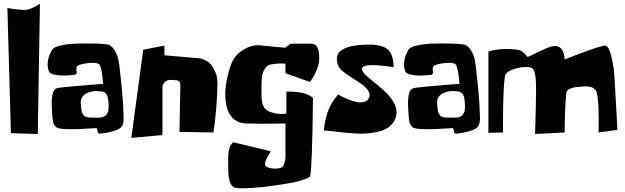

<svg xmlns="http://www.w3.org/2000/svg" viewBox="-20 -716 3385 1040"><path d="M39.1 5.4 20 -672.9Q64.9 -664.1 109.9 -662.1Q125 -661.1 146.7 -669.7Q168.5 -678.2 182.6 -687L196.3 -695.8L184.6 9.8Z M473.6 -79.1H474.1Q478 -79.1 490 -78.9Q502 -78.6 506.1 -78.6Q510.3 -78.6 520.3 -79.1Q530.3 -79.6 534.2 -81.3Q538.1 -83 545.2 -85.7Q552.2 -88.4 555.2 -92.8Q558.1 -97.2 562 -103.3Q565.9 -109.4 567.1 -118.2Q568.4 -127 568.4 -137.7Q568.4 -185.1 558.6 -202.4Q548.8 -219.7 527.8 -221.2Q505.9 -222.7 501 -222.7Q499 -222.7 494.1 -222.4Q489.3 -222.2 487.3 -222.2Q484.4 -221.7 479.5 -220.9Q474.6 -220.2 461.9 -216.1Q449.2 -211.9 439.9 -205.6Q430.7 -199.2 423.6 -186.8Q416.5 -174.3 417.5 -158.2Q418.5 -143.6 419.2 -135.5Q419.9 -127.4 421.6 -117.7Q423.3 -107.9 425.8 -103Q428.2 -98.1 432.1 -92.5Q436 -86.9 441.7 -84.7Q447.3 -82.5 455.1 -80.8Q462.9 -79.1 473.6 -79.1ZM647.9 -120.1Q647.9 -113.3 649.2 -96.7Q650.4 -80.1 649.9 -70.8Q649.4 -61.5 647 -48.8Q644.5 -36.1 636.2 -27.3Q627.9 -18.6 613.8 -12.7Q570.8 3.9 521 7.8H520Q509.8 7.8 508.8 -2.4L506.8 -15.6Q505.9 -22 500 -22H499.5Q306.2 -8.3 285.6 -26.4Q271 -39.1 267.3 -55.9Q263.7 -72.8 261.2 -119.6Q260.7 -127.4 260.7 -131.8Q255.9 -225.1 285.6 -237.3Q293.5 -240.7 356.7 -246.8Q419.9 -252.9 479.5 -257.3L538.6 -261.7Q531.7 -351.6 517.6 -367.7Q504.4 -378.4 463.9 -374.8Q423.3 -371.1 404.3 -361.8Q388.7 -354 395 -327.1Q395 -326.7 395.3 -325.4Q395.5 -324.2 395.5 -323.7Q395.5 -318.4 391.6 -314.5Q387.7 -310.5 382.8 -310.1Q356.9 -307.6 331.8 -306.6Q306.6 -305.7 278.6 -311Q250.5 -316.4 245.1 -329.1Q225.1 -381.3 262.2 -446.3Q271.5 -461.9 312.7 -470.5Q354 -479 390.6 -479.5L427.2 -480.5Q549.3 -481 569.3 -473.1Q584.5 -467.3 597.9 -448Q611.3 -428.7 619.1 -401.9Q626.5 -377 637.2 -264.9Q647.9 -152.8 647.9 -120.1Z M691.4 30.8 755.9 -446.8 870.6 -468.8V-416.5L1052.2 -400.9Q1057.1 -400.9 1064.9 -399.7Q1072.8 -398.4 1091.3 -389.9Q1109.9 -381.3 1121.6 -367.7Q1135.7 -350.6 1146 -326.7Q1157.7 -299.8 1157.7 -271V-270.5V-266.1Q1157.7 -210.9 1151.4 -132.3Q1145 -53.7 1136.2 1.5L952.1 -1.5L957 -258.3V-258.8Q957 -268.1 950.7 -274.7Q944.3 -281.2 935.1 -281.7L902.8 -283.2H901.4Q884.3 -283.2 872.1 -271Q859.9 -258.8 859.9 -241.7V15.6Z M1524.4 -457.5 1553.7 -479Q1645 -480 1668.5 -479Q1711.9 -477.1 1709 -395.5Q1708 -367.7 1695.3 -336.7Q1682.6 -305.7 1670.4 -289.1L1658.7 -272L1526.4 -319.3V-371.1Q1517.1 -371.6 1502.9 -372.1Q1488.8 -372.6 1461.4 -369.1Q1434.1 -365.7 1425.8 -357.4Q1410.2 -341.3 1403.3 -319.8Q1396.5 -298.3 1396.5 -249.5Q1396.5 -243.7 1396.5 -229.5Q1396.5 -215.3 1396.5 -210Q1396.5 -204.6 1396.7 -192.9Q1397 -181.2 1397.7 -176.3Q1398.4 -171.4 1399.9 -162.1Q1401.4 -152.8 1403.6 -148.4Q1405.8 -144 1408.9 -137.2Q1412.1 -130.4 1416.3 -126.7Q1420.4 -123 1426.3 -118.9Q1432.1 -114.7 1439 -111.8Q1471.7 -98.6 1507.3 -98.6Q1517.6 -98.6 1531.2 -100.6V-219.7Q1564.5 -220.7 1591.6 -217.3Q1618.7 -213.9 1633.5 -208.5Q1648.4 -203.1 1658.7 -197.5Q1668.9 -191.9 1672.4 -187.5L1675.3 -183.6Q1670.9 199.2 1659.7 237.3Q1656.2 248 1614.5 260.5Q1572.8 272.9 1515.9 281.7Q1459 290.5 1398.2 297.4Q1337.4 304.2 1295.9 304Q1254.4 303.7 1243.2 297.4Q1224.6 281.2 1219.7 246.6Q1214.8 211.9 1215.8 142.1Q1216.3 119.6 1219.2 102.1Q1222.2 84.5 1226.6 75.9Q1231 67.4 1235.1 62.3Q1239.3 57.1 1242.2 55.7L1245.1 54.7L1447.8 104Q1446.8 105.5 1445.1 107.7Q1443.4 109.9 1439 116.9Q1434.6 124 1430.7 130.9Q1426.8 137.7 1422.9 146.2Q1418.9 154.8 1417 161.9Q1415 168.9 1415.8 175Q1416.5 181.2 1420.4 184.6Q1435.5 196.3 1467.5 197.3Q1499.5 198.2 1510.3 187Q1516.6 180.7 1520.8 166.5Q1524.9 152.3 1525.9 141.6L1526.4 130.9V-46.9Q1385.7 -44.4 1316.9 -46.9Q1200.2 -50.8 1200.2 -209Q1200.2 -248 1212.2 -300.8Q1224.1 -353.5 1241.2 -388.7Q1259.3 -422.9 1299.1 -447Q1338.9 -471.2 1377.9 -471.2Q1391.6 -471.2 1408.2 -468.3Z M1811 -203.6Q1811.5 -203.6 1824.5 -197Q1837.4 -190.4 1842.8 -188Q1848.1 -185.5 1862.8 -179.2Q1877.4 -172.9 1885.7 -170.7Q1894 -168.5 1907.5 -164.6Q1920.9 -160.6 1929.9 -161.1Q1939 -161.6 1949 -163.1Q1959 -164.6 1966.3 -170.4Q1973.6 -176.3 1978 -185.1Q1987.3 -203.1 1975.8 -222.4Q1964.4 -241.7 1940.7 -258.8Q1917 -275.9 1891.1 -292Q1865.2 -308.1 1842.5 -325.4Q1819.8 -342.8 1814 -356.4Q1804.7 -377.9 1804.7 -395.3Q1804.7 -412.6 1811.3 -424.3Q1817.9 -436 1831.5 -445.1Q1845.2 -454.1 1860.1 -459.2Q1875 -464.4 1894.8 -467.8Q1914.6 -471.2 1929.9 -472.4Q1945.3 -473.6 1963.4 -474.1Q2041 -477.1 2075.9 -451.7Q2110.8 -426.3 2112.3 -352.1Q1961.9 -375 1943.4 -350.6Q1931.2 -334.5 1972.2 -298.8Q1980.5 -291.5 1997.8 -277.6Q2015.1 -263.7 2028.1 -253.2Q2041 -242.7 2058.1 -226.8Q2075.2 -210.9 2086.9 -197.5Q2098.6 -184.1 2109.4 -166.7Q2120.1 -149.4 2124.5 -133.5Q2128.9 -117.7 2127.4 -99.4Q2126 -81.1 2116.7 -63.5Q2104.5 -40.5 2082.5 -25.1Q2060.5 -9.8 2031.7 -3.2Q2002.9 3.4 1973.1 6.3Q1943.4 9.3 1907.5 7.1Q1871.6 4.9 1843.5 2Q1815.4 -1 1782.7 -4.9Q1750 -8.8 1733.9 -9.8Q1740.2 -70.8 1757.1 -115.5Q1773.9 -160.2 1811 -203.6Z M2403.8 -79.1H2404.3Q2408.2 -79.1 2420.2 -78.9Q2432.1 -78.6 2436.3 -78.6Q2440.4 -78.6 2450.4 -79.1Q2460.4 -79.6 2464.4 -81.3Q2468.3 -83 2475.3 -85.7Q2482.4 -88.4 2485.4 -92.8Q2488.3 -97.2 2492.2 -103.3Q2496.1 -109.4 2497.3 -118.2Q2498.5 -127 2498.5 -137.7Q2498.5 -185.1 2488.8 -202.4Q2479 -219.7 2458 -221.2Q2436 -222.7 2431.2 -222.7Q2429.2 -222.7 2424.3 -222.4Q2419.4 -222.2 2417.5 -222.2Q2414.6 -221.7 2409.7 -220.9Q2404.8 -220.2 2392.1 -216.1Q2379.4 -211.9 2370.1 -205.6Q2360.8 -199.2 2353.8 -186.8Q2346.7 -174.3 2347.7 -158.2Q2348.6 -143.6 2349.4 -135.5Q2350.1 -127.4 2351.8 -117.7Q2353.5 -107.9 2356 -103Q2358.4 -98.1 2362.3 -92.5Q2366.2 -86.9 2371.8 -84.7Q2377.4 -82.5 2385.3 -80.8Q2393.1 -79.1 2403.8 -79.1ZM2578.1 -120.1Q2578.1 -113.3 2579.3 -96.7Q2580.6 -80.1 2580.1 -70.8Q2579.6 -61.5 2577.1 -48.8Q2574.7 -36.1 2566.4 -27.3Q2558.1 -18.6 2543.9 -12.7Q2501 3.9 2451.2 7.8H2450.2Q2439.9 7.8 2439 -2.4L2437 -15.6Q2436 -22 2430.2 -22H2429.7Q2236.3 -8.3 2215.8 -26.4Q2201.2 -39.1 2197.5 -55.9Q2193.8 -72.8 2191.4 -119.6Q2190.9 -127.4 2190.9 -131.8Q2186 -225.1 2215.8 -237.3Q2223.6 -240.7 2286.9 -246.8Q2350.1 -252.9 2409.7 -257.3L2468.8 -261.7Q2461.9 -351.6 2447.8 -367.7Q2434.6 -378.4 2394 -374.8Q2353.5 -371.1 2334.5 -361.8Q2318.8 -354 2325.2 -327.1Q2325.2 -326.7 2325.4 -325.4Q2325.7 -324.2 2325.7 -323.7Q2325.7 -318.4 2321.8 -314.5Q2317.9 -310.5 2313 -310.1Q2287.1 -307.6 2262 -306.6Q2236.8 -305.7 2208.7 -311Q2180.7 -316.4 2175.3 -329.1Q2155.3 -381.3 2192.4 -446.3Q2201.7 -461.9 2242.9 -470.5Q2284.2 -479 2320.8 -479.5L2357.4 -480.5Q2479.5 -481 2499.5 -473.1Q2514.6 -467.3 2528.1 -448Q2541.5 -428.7 2549.3 -401.9Q2556.6 -377 2567.4 -264.9Q2578.1 -152.8 2578.1 -120.1Z M2625.5 3.4V-437Q2671.9 -450.7 2718.3 -450.7Q2788.1 -450.7 2805.2 -439Q2822.8 -426.8 2835 -409.2Q2837.4 -405.3 2865 -419.4Q2892.6 -433.6 2929.9 -450.4Q2967.3 -467.3 2988.8 -466.8Q3002.9 -466.3 3013.2 -458.7Q3023.4 -451.2 3028.1 -440.4Q3032.7 -429.7 3035.2 -419.2Q3037.6 -408.7 3038.1 -401.4V-393.6Q3045.9 -397 3059.3 -402.1Q3072.8 -407.2 3107.7 -420.7Q3142.6 -434.1 3170.7 -444.1Q3198.7 -454.1 3225.3 -461.9Q3252 -469.7 3259.3 -468.8Q3286.1 -465.8 3304.7 -341.8Q3306.6 -327.1 3311.5 -244.9Q3316.4 -162.6 3320.3 -87.4L3324.2 -12.2L3222.2 1.5Q3222.2 -6.8 3222.7 -21Q3223.1 -35.2 3222.9 -71.8Q3222.7 -108.4 3221.4 -137.7Q3220.2 -167 3216.3 -194.1Q3212.4 -221.2 3206.5 -227.5Q3191.9 -243.2 3175 -246.3Q3158.2 -249.5 3129.4 -247.1Q3107.4 -245.1 3095.5 -243.4Q3083.5 -241.7 3069.1 -236.1Q3054.7 -230.5 3050.3 -221.7Q3045.9 -213.4 3043 -157.5Q3040 -101.6 3039.1 -49.8L3038.6 1.5L2878.4 9.8Q2880.4 -61 2882.3 -134.3Q2885.3 -250.5 2881.8 -287.6Q2877.4 -335.4 2864.3 -345.7Q2855 -352.5 2832.8 -353Q2810.5 -353.5 2787.4 -348.6Q2764.2 -343.8 2743.9 -333.7Q2723.6 -323.7 2718.3 -312.5Q2711.4 -298.3 2708 -220Q2704.6 -141.6 2704.6 -70.3V1.5Z"/></svg>

Font: Some Time Later
Style: Regular
Weight: 400
Version: Version 003.300